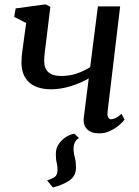

<svg xmlns="http://www.w3.org/2000/svg" viewBox="-20 -586 622 858"><path d="M205 -555.5 186 -399.5Q183 -375.5 180.2 -353.8Q177.5 -332 177.5 -312.5Q177.5 -281 195.8 -263.8Q214 -246.5 253.5 -246.5Q290.5 -246.5 322.5 -257.2Q354.5 -268 383 -286L417.5 -557.5H517L461 -89Q458.5 -71 463.2 -62Q468 -53 476 -53Q484.5 -53 496.2 -58.2Q508 -63.5 523 -77.5L536.5 -51.5Q530.5 -42.5 514 -28Q497.5 -13.5 474 -1.8Q450.5 10 422.5 10Q387 10 368.8 -9Q350.5 -28 354.5 -60.5L376.5 -235.5Q339 -214 294.5 -200.5Q250 -187 209 -187Q143.5 -187 109.8 -218.5Q76 -250 76 -306Q76 -331 80.5 -363Q85 -395 88.5 -422L97 -483L43.5 -510.5L50 -548.5L184 -566.5ZM312.5 11.5 333 31Q306 45.5 309 88Q310.5 105 315 120.8Q319.5 136.5 319.5 163.5Q319.5 201 289 221.2Q258.5 241.5 216.5 251.5L190.5 220.5Q211.5 213.5 224.2 205Q237 196.5 237 172.5Q237 153 233.2 140.2Q229.5 127.5 229.5 101.5Q229.5 75.5 243.8 55.8Q258 36 277.5 24.5Q297 13 312.5 11.5Z"/></svg>

Font: Merriweather
Style: Italic
Weight: 400
Italic angle: -7.8°
Designer: Eben Sorkin
Foundry: Eben Sorkin
Version: Version 2.100